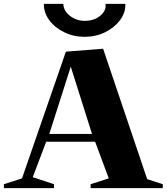

<svg xmlns="http://www.w3.org/2000/svg" viewBox="-35 -965 855 985"><path d="M-15 0V-20L78 -50L303 -700L494 -715L720 -46L800 -20V0H430V-20L523 -50L453 -238H202L133 -56L242 -20V0ZM218 -278H437L328 -623ZM400 -776Q343 -776 294.5 -799.5Q246 -823 217.5 -862Q189 -901 190 -945H290Q290 -922 305.5 -902Q321 -882 346 -870Q371 -858 400 -858Q432 -858 457 -870Q482 -882 496 -902Q510 -922 506 -945H608Q610 -901 581 -862Q552 -823 504 -799.5Q456 -776 400 -776Z"/></svg>

Font: Wittgenstein Black
Style: Regular
Weight: 900
Designer: Jörg Drees
Foundry: Jörg Drees
Version: Version 1.303; ttfautohint (v1.8.4.7-5d5b)